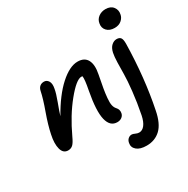

<svg xmlns="http://www.w3.org/2000/svg" viewBox="-214 -958 1342 1371"><g transform="rotate(-30 457.0 -273.0)"><path d="M829.1 -619.1Q787.6 -619.1 765.1 -643.3Q742.7 -667.5 750 -703.1Q754.9 -732.9 779.5 -751Q804.2 -769 836.9 -769Q878.9 -769 899.2 -742.7Q919.4 -716.3 912.1 -683.1Q908.2 -657.7 886.2 -638.4Q864.3 -619.1 829.1 -619.1ZM508.8 -26.9Q449.7 -26.9 432.4 -98.9Q415 -170.9 443.8 -323.2Q460.9 -409.7 456.1 -436Q453.1 -437 446.8 -437Q405.3 -437 324 -337.4Q242.7 -237.8 178.2 -99.1Q159.2 -57.1 143.3 -42.5Q127.4 -27.8 104 -27.8Q64 -27.8 51.5 -73Q39.1 -118.2 54.2 -188Q68.4 -257.8 100.8 -347.7Q133.3 -437.5 145 -495.1Q149.4 -516.6 163.3 -528.3Q177.2 -540 198.2 -540Q220.7 -540 233.6 -519Q246.6 -498 238.8 -459Q233.4 -424.8 210 -362.5Q186.5 -300.3 176.8 -267.1Q252 -400.4 331.8 -472.2Q411.6 -543.9 477.1 -543.9Q533.7 -543.9 555.2 -503.2Q576.7 -462.4 562 -390.1Q548.8 -323.2 542.5 -286.1Q536.1 -249 532.7 -211.4Q529.3 -173.8 533.9 -152.6Q538.6 -131.3 550.8 -118.2Q571.3 -96.2 564.9 -66.9Q561 -49.3 545.9 -38.1Q530.8 -26.9 508.8 -26.9ZM606.9 223.1Q552.7 223.1 525.9 200Q499 176.8 505.9 143.1Q509.3 123 522.2 111.6Q535.2 100.1 551.8 100.1Q561.5 100.1 577.4 107.7Q593.3 115.2 606.9 115.2Q633.3 115.2 652.8 90.1Q672.4 64.9 682.1 18.1Q701.2 -78.6 710.4 -164.8Q719.7 -251 720 -299.6Q720.2 -348.1 721.7 -395.8Q723.1 -443.4 729 -472.2Q736.8 -508.3 756.6 -526.1Q776.4 -543.9 798.8 -543.9Q821.8 -543.9 832 -530.8Q842.3 -517.6 841.8 -480Q835.9 -201.7 787.1 37.1Q768.1 135.7 721.9 179.4Q675.8 223.1 606.9 223.1Z"/></g></svg>

Font: Shantell Sans Bouncy
Style: Italic
Weight: 500
Italic angle: -11.31°
Designer: Stephen Nixon, Anya Danilova, Shantell Martin
Foundry: Arrow Type
Version: Version 1.006;[9816181b4]